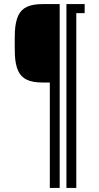

<svg xmlns="http://www.w3.org/2000/svg" viewBox="-20 -820 486 940"><path d="M223.9 100V-416H188.6Q140.1 -416 111.3 -429.7Q82.5 -443.3 69 -472.9Q55.4 -502.4 52.9 -550.7Q52.4 -569.9 52.2 -590.6Q51.9 -611.4 52.2 -630.9Q52.4 -650.4 52.9 -665.4Q55.6 -713.8 69.2 -743.3Q82.7 -772.7 111.4 -786.4Q140 -800 188.6 -800H272.2V100ZM305.2 100V-800H353.5V100ZM317.1 -755.8V-800H394.5V-755.8Z"/></svg>

Font: Big Shoulders Stencil Display SC Thin
Style: Regular
Weight: 100
Designer: Patric King
Foundry: XO Type Co
Version: Version 2.001